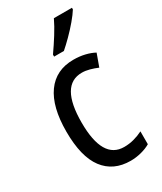

<svg xmlns="http://www.w3.org/2000/svg" viewBox="-195 -838 778 920"><g transform="rotate(-30 193.5 -378.0)"><path d="M245 10Q150 10 98.5 -58Q47 -126 47 -265Q47 -402 99 -474.5Q151 -547 248 -547Q282 -547 311 -540Q340 -533 362 -521L337 -452Q316 -461 294 -467Q272 -473 252 -473Q132 -473 132 -266Q132 -63 251 -63Q279 -63 305 -70Q331 -77 355 -89V-18Q333 -5 303.5 2.5Q274 10 245 10ZM367 -757Q354 -736 330 -707.5Q306 -679 278.5 -651.5Q251 -624 230 -606H176V-617Q202 -654 226.5 -693Q251 -732 267 -766H367Z"/></g></svg>

Font: Noto Sans Hebrew Condensed
Style: Regular
Weight: 400
Width: 3
Designer: Monotype Design Team
Foundry: Monotype Imaging Inc.
Version: Version 2.004; ttfautohint (v1.8.4.7-5d5b)